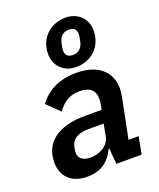

<svg xmlns="http://www.w3.org/2000/svg" viewBox="-154 -927 856 1033"><g transform="rotate(-20 274.5 -410.5)"><path d="M311 -563C397 -563 466 -623 466 -717C466 -784 416 -833 347 -833C261 -833 192 -773 192 -679C192 -612 242 -563 311 -563ZM317 -630C288 -630 274 -645 274 -670C274 -680 276 -692 281 -714C288 -745 308 -766 341 -766C370 -766 384 -751 384 -726C384 -716 382 -704 377 -682C370 -651 350 -630 317 -630ZM167 12C237 12 291 -19 323 -89H328L335 0H480L499 -99H441L486 -324C490 -343 492 -361 492 -374C492 -471 424 -534 298 -534C198 -534 128 -494 84 -434L155 -365C185 -405 219 -435 282 -435C340 -435 369 -409 369 -360C369 -351 368 -340 366 -330L360 -300H265C110 -300 24 -234 24 -121C24 -40 75 12 167 12ZM216 -79C177 -79 150 -97 150 -129C150 -134 150 -144 154 -163C163 -205 197 -227 259 -227H345L332 -157C321 -106 270 -79 216 -79Z"/></g></svg>

Font: Braiins Sans SemiBold
Style: Italic
Weight: 600
Italic angle: -11.31°
Designer: Mike Abbink, Paul van der Laan, Pieter van Rosmalen, Jiri Chlebus, Lubos Buracinsky
Foundry: Bold Monday, Sudetype
Version: Version 1.000;hotconv 1.0.109;makeotfexe 2.5.65596